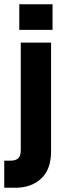

<svg xmlns="http://www.w3.org/2000/svg" viewBox="-51 -701 308 906"><path d="M40 -681H197V-560H40ZM-31 57H0Q23 57 35 46Q47 35 47 7V-500H190V13Q190 98 143.5 141.5Q97 185 21 185H-31Z"/></svg>

Font: Overused Grotesk
Style: Bold
Weight: 700
Version: Version 0.003